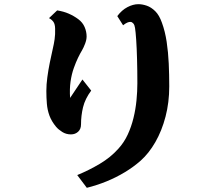

<svg xmlns="http://www.w3.org/2000/svg" viewBox="-20 -833 1040 920"><path d="M643.1 -813Q662.1 -813 683.3 -805.7Q704.6 -798.3 723.9 -779.3Q743.2 -760.3 755.9 -724.1Q771 -683.1 778.6 -632.8Q786.1 -582.5 788.6 -528.1Q791 -473.6 791 -418.9Q791 -342.3 773.2 -274.2Q755.4 -206.1 724.4 -152.1Q693.4 -98.1 653.8 -63Q620.1 -33.2 578.1 -7.8Q536.1 17.6 489.7 36.4Q443.4 55.2 396 66.9L350.1 5.9Q406.2 -17.1 458 -47.9Q509.8 -78.6 546.9 -120.1Q574.2 -149.9 591.8 -187.7Q609.4 -225.6 619.6 -267.6Q629.9 -309.6 634 -352.1Q638.2 -394.5 638.2 -434.1Q638.2 -495.1 636.7 -548.8Q635.3 -602.5 632.6 -641.8Q629.9 -681.2 627 -699.2Q625 -713.4 618.9 -720.5Q612.8 -727.5 606 -728Q591.8 -729.5 569.8 -711.9L542 -755.9Q563.5 -784.7 590.6 -798.8Q617.7 -813 643.1 -813ZM253.9 -783.2Q284.7 -778.3 309.3 -767.6Q334 -756.8 355 -741.2Q376 -725.6 385.5 -703.4Q395 -681.2 395 -658.2Q395 -642.6 387.7 -623.5Q380.4 -604.5 373 -591.8Q363.8 -576.7 353.8 -555.9Q343.8 -535.2 334 -507.8Q323.2 -478 318.1 -442.4Q313 -406.7 315.9 -363.8L375 -452.1L417 -398.9Q387.7 -359.4 377.9 -319.1Q368.2 -278.8 368.2 -236.8Q368.2 -214.4 354.2 -201.7Q340.3 -189 319.8 -189Q296.9 -189 278.3 -200.7Q259.8 -212.4 249 -225.1Q227.1 -251.5 217 -278.8Q207 -306.2 204.6 -335.7Q202.1 -365.2 202.1 -397Q202.1 -428.2 206.8 -462.6Q211.4 -497.1 218.5 -532.2Q225.6 -567.4 232.9 -599.1Q238.3 -621.6 241.7 -645Q245.1 -668.5 244.1 -695.8Q243.7 -717.8 235.6 -728.8Q227.5 -739.7 214.8 -746.1Z"/></svg>

Font: BIZ UDMincho
Style: Bold
Weight: 700
Monospace: yes
Designer: TypeBank Co., Ltd.
Foundry: Morisawa Inc.
Version: Version 1.06